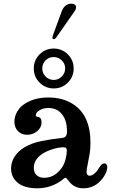

<svg xmlns="http://www.w3.org/2000/svg" viewBox="-20 -1010 620 1040"><path d="M98 -6Q74 -17 57 -40.5Q40 -64 40 -97Q40 -132 59.5 -162Q79 -192 114 -213Q152 -235 202.5 -245.5Q253 -256 316 -263Q331 -264 337 -273Q343 -282 343 -299Q343 -309 341 -329Q335 -372 309.5 -398.5Q284 -425 241 -425Q215 -425 194.5 -413Q174 -401 174 -386Q174 -379 183 -377Q205 -376 205 -347Q205 -319 181.5 -299.5Q158 -280 127 -280Q96 -280 77 -300Q58 -320 58 -350Q58 -389 86 -424Q107 -448 147 -465Q187 -482 241 -482Q319 -482 374 -447Q470 -387 470 -237Q470 -206 466.5 -182.5Q463 -159 456 -125Q449 -94 449 -78Q449 -68 453.5 -63Q458 -58 466 -58Q482 -58 502 -80Q507 -85 515 -99L527 -115Q535 -125 546 -125Q552 -125 556.5 -120Q561 -115 561 -106Q561 -87 550 -66Q539 -45 521 -27Q484 10 431 10Q382 10 353 -29Q347 -37 342.5 -42Q338 -47 335 -47Q331 -47 326 -43Q321 -39 320 -38Q260 10 180 10Q133 10 98 -6ZM220 -47Q275 -47 314 -100Q328 -120 335 -147Q342 -174 342 -193Q342 -205 336.5 -209Q331 -213 314 -212Q283 -209 252 -197.5Q221 -186 201 -171Q163 -141 163 -101Q163 -76 178 -61.5Q193 -47 220 -47ZM163 -639Q163 -684 194.5 -715.5Q226 -747 271 -747Q316 -747 347.5 -715.5Q379 -684 379 -639Q379 -594 347.5 -562.5Q316 -531 271 -531Q226 -531 194.5 -562.5Q163 -594 163 -639ZM271 -577Q296 -577 314.5 -595.5Q333 -614 333 -639Q333 -665 314.5 -683Q296 -701 271 -701Q245 -701 227 -683Q209 -665 209 -639Q209 -614 227 -595.5Q245 -577 271 -577ZM264 -807Q264 -809 266 -817L313 -945Q329 -990 366 -990Q378 -990 385 -985Q392 -980 392 -971Q392 -960 384 -949L287 -810Q282 -803 278.5 -800.5Q275 -798 270 -798Q264 -798 264 -807Z"/></svg>

Font: Raigarh Medium
Style: Regular
Weight: 500
Designer: jaikishan Patel
Foundry: MagicType
Version: Version 1.000